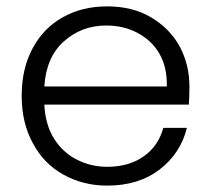

<svg xmlns="http://www.w3.org/2000/svg" viewBox="-20 -574 662 602"><path d="M574 -301C574 -301 574 -301 574 -301C574 -348 564 -390 543 -429C522 -467 492 -497 453 -520C414 -543 368 -554 316 -554C316 -554 316 -554 316 -554C264 -554 218 -543 177 -520C136 -497 105 -465 82 -422C59 -379 48 -330 48 -273C48 -273 48 -273 48 -273C48 -216 60 -167 83 -125C106 -82 137 -50 178 -27C219 -4 265 8 316 8C316 8 316 8 316 8C382 8 437 -9 481 -43C524 -76 553 -120 566 -173C566 -173 492 -173 492 -173C492 -173 492 -173 492 -173C482 -136 462 -106 431 -84C400 -62 361 -51 316 -51C316 -51 316 -51 316 -51C281 -51 249 -59 220 -74C191 -89 167 -111 149 -140C131 -169 121 -205 119 -246C119 -246 572 -246 572 -246C572 -246 572 -246 572 -246C573 -259 574 -277 574 -301ZM503 -303C503 -303 119 -303 119 -303C119 -303 119 -303 119 -303C123 -364 143 -411 180 -444C217 -477 261 -494 313 -494C313 -494 313 -494 313 -494C348 -494 380 -487 409 -472C438 -457 462 -436 479 -407C496 -378 504 -344 503 -303Z"/></svg>

Font: wox.body
Style: Regular
Weight: 500
Designer: Ninad Kale (Devanagari), Jonny Pinhorn (Latin)
Foundry: Indian Type Foundry
Version: ""